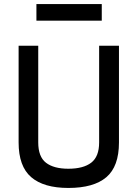

<svg xmlns="http://www.w3.org/2000/svg" viewBox="-20 -920 684 949"><path d="M169 -216Q169 -145 207.5 -115.5Q246 -86 318 -86Q392 -86 431 -116Q470 -146 470 -216V-694H568V-216Q568 -97 505.5 -44Q443 9 318 9Q196 9 134 -44.5Q72 -98 72 -216V-694H169ZM160 -818V-900H483V-818Z"/></svg>

Font: TitilliumText22L Lt
Style: Medium
Weight: 500
Designer: Campivisivi
Foundry: Campivisivi
Version: 1.000